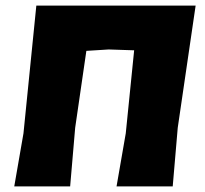

<svg xmlns="http://www.w3.org/2000/svg" viewBox="-20 -667 733 687"><path d="M31 0 64 -190 110 -647H680L616 -210L598 0H397L430 -190L460 -487L369 -490L289 -485L249 -210L231 0Z"/></svg>

Font: Alegreya Sans Black
Style: Italic
Weight: 900
Italic angle: -7°
Designer: Juan Pablo del Peral
Foundry: Huerta Tipografica
Version: Version 2.007